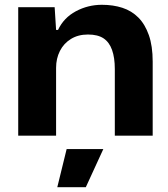

<svg xmlns="http://www.w3.org/2000/svg" viewBox="-20 -566 702 801"><path d="M56 0V-536H208L214 -441H222Q246 -492 296.5 -519Q347 -546 405 -546Q452 -546 490.5 -533.5Q529 -521 557 -493Q585 -465 601 -419.5Q617 -374 617 -309V0H459V-278Q459 -325 447.5 -357.5Q436 -390 412 -406Q388 -422 347 -422Q306 -422 276 -403.5Q246 -385 230 -353.5Q214 -322 214 -283V0ZM219 215 258 56H411L338 215Z"/></svg>

Font: Mona Sans SemiExpanded
Style: Bold
Weight: 700
Width: 6
Designer: Deni Anggara
Foundry: GitHub
Version: Version 2.000